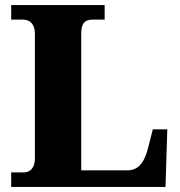

<svg xmlns="http://www.w3.org/2000/svg" viewBox="-20 -734 707 754"><path d="M24 0V-57H72Q84 -57 94 -62Q104 -67 110.5 -79.5Q117 -92 117 -113V-599Q117 -622 110 -634.5Q103 -647 92.5 -652Q82 -657 68 -657H24V-714H391V-657H345Q329 -657 319 -652Q309 -647 304 -635Q299 -623 299 -602V-65H480Q500 -65 515.5 -74Q531 -83 542 -102Q553 -121 561 -151L580 -226H637L630 0Z"/></svg>

Font: Noto Serif Bengali ExtraBold
Style: Regular
Weight: 800
Designer: Juan Bruce, Universal Thirst, Indian Type Foundry and the Monotype Design Team.
Foundry: Monotype Imaging Inc.
Version: Version 2.003